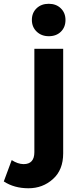

<svg xmlns="http://www.w3.org/2000/svg" viewBox="-106 -797 434 1018"><path d="M216.3 -752.9Q241.2 -729 241.2 -690.9Q241.2 -652.8 216.8 -628.9Q192.4 -605 152.8 -605Q113.8 -605 88.4 -629.4Q63 -653.8 63 -691.4Q63 -729 87.9 -752.9Q112.8 -776.9 152.3 -776.9Q191.9 -776.9 216.3 -752.9ZM76.2 9.8V-538.1H229V16.1Q229 104 174.8 152.3Q120.6 201.2 44.9 201.2Q-30.8 201.2 -85.9 165L-43.9 51.8Q-11.7 72.8 19 73.2Q76.2 73.2 76.2 9.8Z"/></svg>

Font: TruenoSBd
Style: Demi
Weight: 600
Designer: Julieta Ulanovsky
Foundry: Julieta Ulanovsky
Version: Version 3.001b